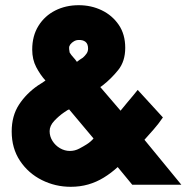

<svg xmlns="http://www.w3.org/2000/svg" viewBox="-20 -710 718 739"><path d="M252 9Q193 9 141 -17Q89 -43 57 -91Q25 -139 25 -204Q25 -264 53 -307Q81 -350 126 -381Q134 -386 141 -390.5Q148 -395 155 -400Q135 -422 119.5 -451.5Q104 -481 104 -519Q104 -572 128 -610.5Q152 -649 192.5 -669.5Q233 -690 283 -690Q331 -690 371.5 -670.5Q412 -651 437 -614.5Q462 -578 462 -526Q462 -474 435 -440.5Q408 -407 376 -382Q375 -381 372 -379Q369 -377 366 -375L444 -284Q457 -300 469.5 -315Q482 -330 493 -343Q504 -356 510 -364L607 -258Q590 -233 571.5 -212Q553 -191 536 -172L678 1H489L433 -67Q408 -44 379.5 -26.5Q351 -9 319.5 0Q288 9 252 9ZM249 -129Q268 -129 285 -138Q302 -147 313 -154Q321 -159 328 -165Q335 -171 340 -177L246 -289Q245 -289 239.5 -286Q234 -283 226 -277Q207 -264 189 -245Q171 -226 171 -205Q171 -185 182 -167.5Q193 -150 211 -139.5Q229 -129 249 -129ZM276 -472Q282 -477 287.5 -480.5Q293 -484 299 -488Q307 -495 313 -503.5Q319 -512 319 -523Q319 -541 309 -549Q299 -557 282 -556Q273 -556 264.5 -551Q256 -546 251 -539.5Q246 -533 246 -526Q246 -519 247 -515Q248 -511 248 -508Q254 -498 262 -489.5Q270 -481 276 -472Z"/></svg>

Font: Teachers ExtraBold
Style: Regular
Weight: 800
Designer: Alfredo Marco Pradil, Chank Diesel
Version: Version 1.001